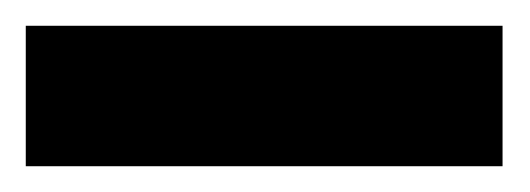

<svg xmlns="http://www.w3.org/2000/svg" viewBox="-20 -20 411 149"><path d="M0 109V0H370V109Z"/></svg>

Font: Hubot Sans SemiBold
Style: Regular
Weight: 600
Designer: Deni Anggara
Foundry: GitHub, Inc., Subsidiary of Microsoft Corporation
Version: Version 2.000